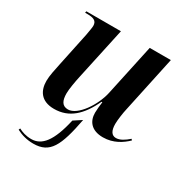

<svg xmlns="http://www.w3.org/2000/svg" viewBox="-175 -674 996 1039"><g transform="rotate(30 323.0 -154.0)"><path d="M485 10C550 10 598 -23 630 -54L624 -61C599 -39 573 -22 548 -22C521 -22 507 -44 507 -87C507 -111 514 -160 520 -185L595 -536H463L394 -215C376 -131 306 -26 246 -26C209 -26 196 -53 196 -98C196 -124 205 -176 213 -212L283 -536H67L65 -526H79C117 -526 139 -518 139 -486C139 -475 134 -450 130 -426L85 -212C78 -178 68 -135 68 -102C68 -43 96 9 179 9C273 9 335 -50 383 -153H388C385 -135 382 -98 382 -84C382 -33 411 10 485 10ZM176 228C279 228 312 160 346 -18L297 14C265 157 219 212 154 212C120 212 95 203 74 192L70 202C101 218 135 228 176 228Z"/></g></svg>

Font: Noto Serif Display SemiBold
Style: Italic
Weight: 600
Italic angle: -12°
Designer: Monotype Design Team
Foundry: Monotype Imaging Inc.
Version: Version 2.009